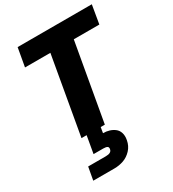

<svg xmlns="http://www.w3.org/2000/svg" viewBox="-228 -824 1095 1217"><g transform="rotate(-30 320.0 -215.5)"><path d="M73.2 -566.9 97.2 -702.1H640.1L617.2 -566.9H430.2L330.1 0H299.8L293 41Q316.9 41 337.9 47.4Q358.9 53.7 376 66.7Q393.1 79.6 400.4 102.3Q407.7 125 401.9 154.8Q395 193.8 369.6 220.9Q344.2 248 311.8 259.5Q279.3 271 243.2 271H88.9L106 176.8H235.8Q276.9 176.8 280.8 150.9Q283.7 137.2 274.9 131.6Q266.1 126 246.1 126H174.8L196.8 0H159.2L258.8 -566.9Z"/></g></svg>

Font: Poppins
Style: Bold Italic
Weight: 700
Italic angle: -10°
Designer: Ninad Kale (Devanagari), Jonny Pinhorn (Latin)
Foundry: Indian Type Foundry
Version: Version 3.200;PS 1.000;hotconv 16.6.54;makeotf.lib2.5.65590